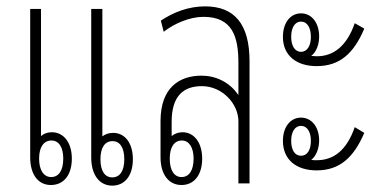

<svg xmlns="http://www.w3.org/2000/svg" viewBox="-20 -577 1195 604"><path d="M140 5C181 5 206 -27 206 -78C206 -129 180 -161 143 -161C130 -161 118 -157 109 -149V-549H75V-82C75 -28 100 5 140 5ZM333 7C373 7 398 -25 398 -76C398 -127 373 -159 336 -159C322 -159 311 -155 302 -148V-549H267V-81C267 -27 293 7 333 7ZM141 -20C118 -20 103 -41 103 -78C103 -115 118 -135 142 -135C165 -135 179 -114 179 -78C179 -41 165 -20 141 -20ZM333 -19C310 -19 296 -39 296 -76C296 -113 310 -133 334 -133C357 -133 371 -113 371 -76C371 -39 357 -19 333 -19Z M551 5C591 5 616 -27 616 -78C616 -128 591 -161 554 -161C540 -161 529 -156 520 -149V-194C520 -275 557 -306 615 -306C679 -306 730 -251 730 -195V0H765V-384C765 -501 718 -557 625 -557C574 -557 526 -539 486 -512L495 -477C528 -503 577 -524 620 -524C711 -524 730 -462 730 -379V-279H729C702 -319 658 -339 614 -339C545 -339 485 -302 485 -196V-82C485 -28 511 5 551 5ZM551 -20C528 -20 514 -41 514 -78C514 -114 528 -135 552 -135C575 -135 589 -113 589 -78C589 -41 575 -20 551 -20Z M976 -369C1049 -369 1093 -409 1126 -487L1096 -504C1071 -432 1029 -400 977 -400C971 -400 965 -401 959 -401C975 -413 984 -437 984 -462C984 -506 960 -535 927 -535C893 -535 870 -505 870 -461C870 -402 913 -369 976 -369ZM927 -414C907 -414 896 -434 896 -461C896 -489 907 -509 927 -509C947 -509 958 -489 958 -461C958 -434 947 -414 927 -414ZM976 -41C1049 -41 1093 -82 1126 -159L1096 -177C1071 -105 1030 -73 977 -73C970 -73 964 -73 959 -74C975 -86 984 -111 984 -135C984 -178 960 -207 927 -207C893 -207 870 -177 870 -134C870 -74 913 -41 976 -41ZM927 -87C907 -87 896 -106 896 -134C896 -161 907 -181 927 -181C947 -181 958 -161 958 -134C958 -106 947 -87 927 -87Z"/></svg>

Font: Noto Sans Thai Looped ExtraCondensed ExtraLight
Style: Regular
Weight: 200
Width: 2
Designer: Sasikarn Vongin, Ben Mitchell
Foundry: The Fontpad Ltd
Version: Version 1.001